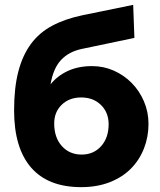

<svg xmlns="http://www.w3.org/2000/svg" viewBox="-20 -760 658 790"><path d="M318 -559Q264 -548 231.5 -513.5Q199 -479 188 -413Q216 -448 259 -468Q302 -488 359 -488Q406 -488 448 -469.5Q490 -451 522 -418.5Q554 -386 572.5 -342.5Q591 -299 591 -250Q591 -197 572.5 -149.5Q554 -102 519 -66.5Q484 -31 432 -10.5Q380 10 314 10Q178 10 108 -70.5Q38 -151 38 -306Q38 -399 55.5 -466Q73 -533 107.5 -579.5Q142 -626 194.5 -654Q247 -682 318 -697L528 -740L533 -604ZM203 -252Q203 -194 234.5 -159Q266 -124 316 -124Q365 -124 396 -158.5Q427 -193 427 -249Q427 -297 395.5 -328Q364 -359 314 -359Q265 -359 234 -329Q203 -299 203 -252Z"/></svg>

Font: Oxford Sans
Style: Regular
Weight: 800
Designer: Matt McInerney, Pablo Impallari, Rodrigo Fuenzalida
Foundry: Matt McInerney, Pablo Impallari, Rodrigo Fuenzalida
Version: Version 3.000g; ttfautohint (v1.5) -l 8 -r 28 -G 28 -x 14 -D